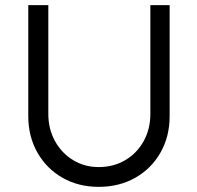

<svg xmlns="http://www.w3.org/2000/svg" viewBox="-20 -720 766 747"><path d="M90 -268V-700H168V-277Q168 -218 194 -171Q220 -124 264.5 -97Q309 -70 364 -70Q422 -70 467.5 -97Q513 -124 539 -171Q565 -218 565 -277V-700H640V-268Q640 -189 604.5 -126.5Q569 -64 506.5 -28.5Q444 7 364 7Q285 7 223 -28.5Q161 -64 125.5 -126.5Q90 -189 90 -268Z"/></svg>

Font: Our Lexend Light
Style: Regular
Weight: 300
Designer: Bonnie Shaver-Troup, Thomas Jockin
Foundry: Lexend
Version: Version 1.007